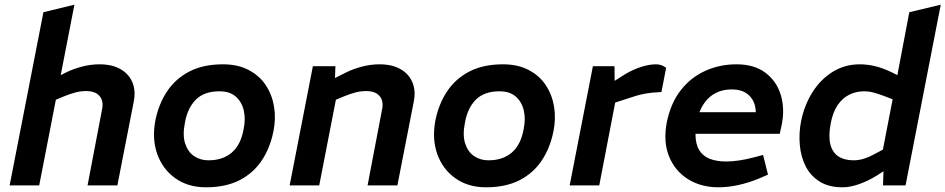

<svg xmlns="http://www.w3.org/2000/svg" viewBox="-20 -790 4028 818"><path d="M21 0 165 -738 297 -770 230 -425 187 -444 265 -483Q294 -497 330.5 -506.5Q367 -516 404 -516Q457 -516 492.5 -496Q528 -476 543.5 -440.5Q559 -405 550 -358L480 0H353L415 -325Q422 -360 404 -381Q386 -402 347 -402Q325 -402 303 -396.5Q281 -391 254 -380L218 -365L147 0Z M858 8Q781 8 727 -30.5Q673 -69 650 -133.5Q627 -198 642 -277Q656 -347 692 -401Q728 -455 787 -485.5Q846 -516 930 -516Q993 -516 1039 -492Q1085 -468 1112 -427.5Q1139 -387 1147.5 -336Q1156 -285 1145 -231Q1131 -160 1095 -106Q1059 -52 1000 -22Q941 8 858 8ZM868 -107Q929 -107 967.5 -140Q1006 -173 1018 -240Q1027 -283 1018.5 -319.5Q1010 -356 984.5 -378.5Q959 -401 915 -401Q850 -401 814.5 -365.5Q779 -330 768 -268Q757 -214 769 -178Q781 -142 807.5 -124.5Q834 -107 868 -107Z M1214 0 1313 -508H1409L1406 -425L1380 -444L1458 -483Q1487 -497 1523.5 -506.5Q1560 -516 1597 -516Q1650 -516 1685.5 -496Q1721 -476 1736.5 -440.5Q1752 -405 1743 -358L1673 0H1546L1608 -325Q1615 -360 1597 -381Q1579 -402 1540 -402Q1518 -402 1496 -396.5Q1474 -391 1447 -380L1411 -365L1340 0Z M2051 8Q1974 8 1920 -30.5Q1866 -69 1843 -133.5Q1820 -198 1835 -277Q1849 -347 1885 -401Q1921 -455 1980 -485.5Q2039 -516 2123 -516Q2186 -516 2232 -492Q2278 -468 2305 -427.5Q2332 -387 2340.5 -336Q2349 -285 2338 -231Q2324 -160 2288 -106Q2252 -52 2193 -22Q2134 8 2051 8ZM2061 -107Q2122 -107 2160.5 -140Q2199 -173 2211 -240Q2220 -283 2211.5 -319.5Q2203 -356 2177.5 -378.5Q2152 -401 2108 -401Q2043 -401 2007.5 -365.5Q1972 -330 1961 -268Q1950 -214 1962 -178Q1974 -142 2000.5 -124.5Q2027 -107 2061 -107Z M2407 0 2506 -508H2598L2599 -419L2571 -428L2642 -473Q2675 -493 2710 -504.5Q2745 -516 2775 -516Q2799 -516 2818 -501L2798 -398Q2777 -397 2757 -395Q2737 -393 2716 -388.5Q2695 -384 2669 -375L2601 -353L2533 0Z M3041 8Q2967 8 2911.5 -26.5Q2856 -61 2830.5 -123.5Q2805 -186 2821 -270Q2838 -352 2881 -406.5Q2924 -461 2985.5 -488.5Q3047 -516 3118 -516Q3193 -516 3240.5 -480.5Q3288 -445 3306 -387Q3324 -329 3311 -261L3302 -220H2943Q2943 -178 2958 -152Q2973 -126 3002.5 -114Q3032 -102 3074 -102Q3100 -102 3129.5 -106.5Q3159 -111 3190 -119L3231 -130L3252 -46L3215 -30Q3169 -11 3125 -1.5Q3081 8 3041 8ZM2960 -312H3200Q3199 -356 3172.5 -382.5Q3146 -409 3098 -409Q3049 -409 3014 -384.5Q2979 -360 2960 -312Z M3570 8Q3511 8 3472 -16.5Q3433 -41 3412.5 -81.5Q3392 -122 3387.5 -172.5Q3383 -223 3393 -274Q3407 -343 3442 -398Q3477 -453 3528.5 -484.5Q3580 -516 3643 -516Q3675 -516 3708.5 -508Q3742 -500 3781 -481L3833 -455L3795 -427L3854 -738L3988 -770L3838 0H3742L3745 -93L3734 -114L3783 -367L3744 -382Q3728 -388 3706 -394.5Q3684 -401 3661 -401Q3627 -401 3598 -386.5Q3569 -372 3548.5 -342Q3528 -312 3519 -263Q3509 -211 3517.5 -176Q3526 -141 3551.5 -124Q3577 -107 3617 -107Q3638 -107 3659.5 -113.5Q3681 -120 3701 -131L3748 -156L3757 -69L3714 -41Q3678 -19 3640 -5.5Q3602 8 3570 8Z"/></svg>

Font: REM Medium Medium
Style: Italic
Weight: 500
Italic angle: -11°
Version: Version 1.005;gftools[0.9.28]